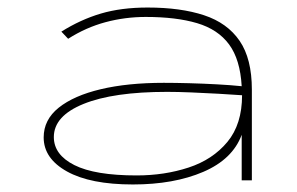

<svg xmlns="http://www.w3.org/2000/svg" viewBox="-20 -479 790 510"><path d="M333 11Q220 11 158 -23.5Q96 -58 96 -114Q96 -161 136 -193Q176 -225 247.5 -242Q319 -259 415 -259Q445 -259 482 -258Q519 -257 556 -255Q593 -253 622 -250Q618 -321 588.5 -361Q559 -401 503.5 -417.5Q448 -434 367 -434Q312 -434 260 -420Q208 -406 161 -376L143 -395Q194 -427 248 -443Q302 -459 372 -459Q460 -459 522 -438.5Q584 -418 616.5 -370.5Q649 -323 649 -241V0H622V-121Q598 -56 520 -22.5Q442 11 333 11ZM123 -115Q123 -68 177.5 -40.5Q232 -13 343 -13Q417 -13 481 -34Q545 -55 584 -102Q623 -149 623 -226Q596 -228 560 -230Q524 -232 488 -233.5Q452 -235 424 -235Q281 -235 202 -203Q123 -171 123 -115Z"/></svg>

Font: Inconsolata ExtraExpanded ExtraLight
Style: Regular
Weight: 200
Width: 8
Monospace: yes
Designer: Raph Levien, Cyreal, Brenton Simpson
Foundry: Raph Levien, Cyreal, Google
Version: Version 3.100; ttfautohint (v1.8.4.7-5d5b)